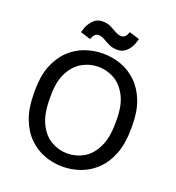

<svg xmlns="http://www.w3.org/2000/svg" viewBox="-157 -1015 1054 1150"><g transform="rotate(20 370.0 -440.0)"><path d="M370 10Q310 10 254.5 -10.5Q199 -31 155 -74Q111 -117 85.5 -184Q60 -251 60 -345V-365Q60 -455 85.5 -520Q111 -585 155 -627.5Q199 -670 254.5 -690Q310 -710 370 -710Q430 -710 485.5 -690Q541 -670 585 -627.5Q629 -585 654.5 -520Q680 -455 680 -365V-345Q680 -251 654.5 -184Q629 -117 585 -74Q541 -31 485.5 -10.5Q430 10 370 10ZM370 -74Q425 -74 472.5 -101Q520 -128 550 -188Q580 -248 580 -345V-365Q580 -457 550 -514.5Q520 -572 472.5 -599Q425 -626 370 -626Q316 -626 268 -599Q220 -572 190 -514.5Q160 -457 160 -365V-345Q160 -248 190 -188Q220 -128 268 -101Q316 -74 370 -74ZM440 -760Q408 -760 385.5 -771Q363 -782 344 -793.5Q325 -805 305 -805Q294 -805 286.5 -799Q279 -793 274 -785Q271 -779 269.5 -775Q268 -771 265 -765L200 -785Q204 -799 208.5 -812.5Q213 -826 220 -837Q231 -857 250.5 -873.5Q270 -890 300 -890Q332 -890 354.5 -878.5Q377 -867 396 -856Q415 -845 435 -845Q446 -845 453.5 -851Q461 -857 466 -865Q469 -871 470.5 -875Q472 -879 475 -885L540 -865Q536 -850 531.5 -836.5Q527 -823 520 -812Q509 -792 489.5 -776Q470 -760 440 -760Z"/></g></svg>

Font: Golos Text
Style: Regular
Weight: 400
Designer: A.Korolkova, Vitaly Kuzmin
Foundry: ParaType Ltd
Version: Version 2.004